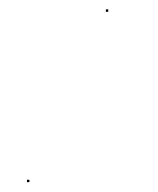

<svg xmlns="http://www.w3.org/2000/svg" viewBox="-20 -376 329 399"><path d="M200 -351.5H205V-356.5H200ZM36.1 2.5H41.1V-2.5H36.1Z"/></svg>

Font: FRB American Cursive Just Endings
Style: Italic
Weight: 400
Italic angle: -25°
Version: Version 2.0;Modular Font Editor K font №1